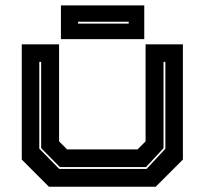

<svg xmlns="http://www.w3.org/2000/svg" viewBox="-20 -708 776 728"><path d="M165.5 0 62.5 -103V-540H204V-172L234.5 -141.5H501.5L532 -172V-540H673.5V-103L570.5 0ZM204.5 -67.5H536L607 -144V-473.5H600V-146L533.5 -74.5H207L136 -146.5V-473.5H129V-144.5ZM211 -559.5V-687.5H527V-559.5ZM276 -618.5H468V-625.5H276Z"/></svg>

Font: Tourney Expanded ExtraBold
Style: Regular
Weight: 800
Width: 7
Designer: Tyler Finck
Foundry: Etcetera Type Co
Version: Version 1.010; ttfautohint (v1.8.3)